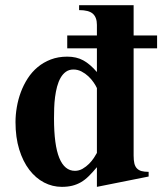

<svg xmlns="http://www.w3.org/2000/svg" viewBox="-20 -708 628 743"><path d="M497.1 -521V-106Q497.1 -87.4 500 -75.4Q502.9 -63.5 510 -56.2Q517.1 -48.8 528.1 -45.9Q539.1 -43 555.2 -43V-24.9L355 15.1V-61Q337.9 -40.5 323.2 -26.1Q308.6 -11.7 293 -2.7Q277.3 6.3 259.5 10.7Q241.7 15.1 219.2 15.1Q183.1 15.1 150.6 -1.7Q118.2 -18.6 93.5 -50.8Q68.8 -83 54.4 -129.6Q40 -176.3 40 -235.8Q40 -264.2 45.2 -293.9Q50.3 -323.7 60.8 -351.8Q71.3 -379.9 87.4 -404.8Q103.5 -429.7 125.7 -448.2Q147.9 -466.8 176.5 -477.8Q205.1 -488.8 240.2 -488.8Q275.9 -488.8 302.2 -474.4Q328.6 -460 355 -429.2V-521H240.2V-570.8H355V-611.8Q355 -640.6 339.4 -654.8Q323.7 -668.9 286.1 -668.9V-688H497.1V-570.8H587.9V-521ZM355 -367.2Q350.6 -377 342 -389.4Q333.5 -401.9 321.8 -412.8Q310.1 -423.8 295.4 -431.4Q280.8 -439 264.2 -439Q247.1 -439 234.9 -430.2Q222.7 -421.4 214.4 -406.7Q206.1 -392.1 200.9 -372.8Q195.8 -353.5 193.1 -332.5Q190.4 -311.5 189.7 -290Q189 -268.6 189 -250Q189 -146.5 209.5 -96.7Q230 -46.9 270 -46.9Q285.6 -46.9 299.6 -54.9Q313.5 -63 324.5 -74Q335.4 -85 343.3 -96.9Q351.1 -108.9 355 -116.2Z"/></svg>

Font: Tai Heritage Pro
Style: Bold
Weight: 700
Designer: Faah Baccam, Walt Agee, Victor Gaultney, Annie Olsen, Eric Hays
Foundry: SIL International
Version: Version 2.600